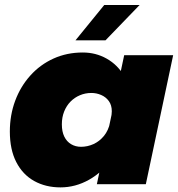

<svg xmlns="http://www.w3.org/2000/svg" viewBox="-20 -758 732 790"><path d="M229 13Q168 13 120.8 -13.2Q73.5 -39.5 47 -91Q20.5 -142.5 20.5 -217Q20.5 -284.5 42.5 -343.5Q64.5 -402.5 104.8 -447.2Q145 -492 200 -517Q255 -542 320.5 -542Q374 -542 418.5 -517Q463 -492 489.8 -447Q516.5 -402 516.5 -342.5Q516.5 -328.5 514.2 -309.5Q512 -290.5 508 -276L436.5 -272Q438 -279 439 -286.2Q440 -293.5 440 -300Q440 -325.5 427.8 -342.2Q415.5 -359 396.2 -367.2Q377 -375.5 356 -375.5Q331 -375.5 309 -366.2Q287 -357 270.2 -340Q253.5 -323 244 -299.2Q234.5 -275.5 234.5 -246.5Q234.5 -216.5 244.5 -196Q254.5 -175.5 272.5 -164.8Q290.5 -154 313.5 -154Q340 -154 364.8 -165.2Q389.5 -176.5 407.8 -198.8Q426 -221 433 -254L501.5 -244.5Q485 -166 443.8 -108Q402.5 -50 346.5 -18.5Q290.5 13 229 13ZM580 0H378.5L491 -531H692.5ZM290.5 -592 409 -737.5H554.5L414 -592Z"/></svg>

Font: Epilogue Black
Style: Italic
Weight: 900
Italic angle: -12°
Designer: Tyler Finck
Foundry: Etcetera Type Co
Version: Version 2.111